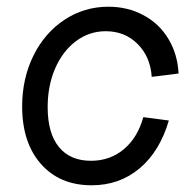

<svg xmlns="http://www.w3.org/2000/svg" viewBox="-20 -536 584 572"><path d="M46 -219Q46 -302 79.5 -370Q113 -438 172 -477Q231 -516 303 -516Q360 -516 407 -491Q454 -466 481.5 -420.5Q509 -375 512 -317L432 -307Q428 -367 390 -405Q352 -443 295 -443Q246 -443 206.5 -413.5Q167 -384 144.5 -332.5Q122 -281 122 -217Q122 -139 155.5 -98Q189 -57 251 -57Q308 -57 349 -91.5Q390 -126 407 -187L483 -177Q456 -85 396 -34.5Q336 16 253 16Q158 16 102 -47.5Q46 -111 46 -219Z"/></svg>

Font: MedMera Sans
Style: Italic
Weight: 400
Italic angle: -11°
Designer: Kasper Nordkvist
Foundry: UNCUT.wtf
Version: Version 1.300